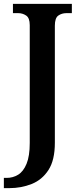

<svg xmlns="http://www.w3.org/2000/svg" viewBox="-35 -734 413 994"><path d="M-15 240V187H-1Q32 187 59 170.5Q86 154 102.5 114Q119 74 119 6V-604Q119 -641 100.5 -653.5Q82 -666 59 -666H32V-714H337V-666H309Q285 -666 267 -653.5Q249 -641 249 -601V5Q249 95 216 146Q183 197 129 218.5Q75 240 13 240Z"/></svg>

Font: Noto Serif Hebrew SemiCondensed SemiBold
Style: Regular
Weight: 600
Width: 4
Designer: Monotype Design Team
Foundry: Monotype Imaging Inc.
Version: Version 2.004; ttfautohint (v1.8.4.7-5d5b)